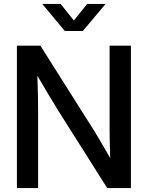

<svg xmlns="http://www.w3.org/2000/svg" viewBox="-20 -961 755 981"><path d="M66.4 0V-727.5H186.5L464.4 -287.6Q477.1 -267.1 499 -229.5Q521 -191.9 543 -153.3Q541.5 -192.9 540.8 -233.6Q540 -274.4 540 -294.4V-727.5H648.9V0H527.8L279.3 -393.1Q264.2 -417 235.6 -464.6Q207 -512.2 170.9 -574.2Q173.3 -510.3 174.1 -464.1Q174.8 -418 174.8 -393.6V0ZM289.6 -940.9 357.4 -856.4 425.3 -940.9H519V-940.4L403.3 -802.7H311L196.3 -940.4V-940.9Z"/></svg>

Font: Inter Display Medium
Style: Regular
Weight: 500
Designer: Rasmus Andersson
Foundry: rsms
Version: Version 4.001;git-9221beed3